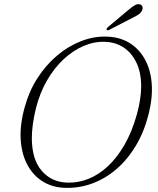

<svg xmlns="http://www.w3.org/2000/svg" viewBox="-20 -887 756 920"><path d="M493.5 -711.5Q553.5 -709.5 599.2 -682Q645 -654.5 673 -605.2Q701 -556 706.8 -488.8Q712.5 -421.5 692 -339.5Q671 -256 631.5 -189.8Q592 -123.5 538.5 -77.2Q485 -31 421.8 -7.8Q358.5 15.5 289.5 13Q231 11 185.2 -17.2Q139.5 -45.5 111.8 -96.2Q84 -147 79.2 -217.5Q74.5 -288 98.5 -374Q119 -449.5 159.2 -512.2Q199.5 -575 253.2 -620.5Q307 -666 368.8 -690Q430.5 -714 493.5 -711.5ZM301 -12Q352 -10 401.8 -29.2Q451.5 -48.5 496 -89.5Q540.5 -130.5 576.5 -193Q612.5 -255.5 636 -339.5Q646.5 -378 651.5 -411.8Q656.5 -445.5 656.5 -475Q656 -541 633.2 -587.8Q610.5 -634.5 571.8 -659.8Q533 -685 484.5 -686.5Q433 -689 381.8 -667.2Q330.5 -645.5 285.2 -603.5Q240 -561.5 205.8 -502.5Q171.5 -443.5 153 -371.5Q142.5 -329.5 137.5 -292.8Q132.5 -256 132.5 -224.5Q133 -122.5 180 -68.5Q227 -14.5 301 -12ZM592 -836.5Q611 -853 624.8 -861.2Q638.5 -869.5 650.5 -866Q660.5 -863 662.8 -854Q665 -845 660 -835.5Q654 -824 642.2 -816.5Q630.5 -809 614 -801L502.5 -743.5Q499.5 -742 496 -742Q492.5 -742 491 -744.5Q489.5 -747.5 491.8 -751Q494 -754.5 497.5 -757.5Z"/></svg>

Font: Fraunces 72pt Soft Wonky ExtraLight
Style: Italic
Weight: 250
Italic angle: -16°
Version: Version 1.000;[b76b70a41]